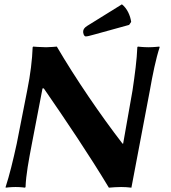

<svg xmlns="http://www.w3.org/2000/svg" viewBox="-20 -863 788 886"><path d="M542.6 -843 383.1 -744C368.3 -734.8 365.1 -727 363.9 -720C362.3 -711 367.4 -695 375.5 -695C383.6 -695 392.7 -697.6 416.1 -704L575.9 -748.1L585.3 -762C581.4 -791 566.7 -824.3 542.6 -843ZM105.4 -445 57.2 -200C40.3 -122.2 23.3 -53 5.9 0L6.4 3C6.4 3 29.6 0 51.9 0C76.2 0 95.4 3 95.4 3L97.9 0C100 -57 112.3 -122 127.2 -200L176.2 -455H182.2C286.5 -303.9 393.5 -144.9 482.4 3C499.2 1.5 522.7 0 538.9 0C554.9 0 570.6 1 586.4 3L671.4 -445C684.6 -520 699.3 -592 716.7 -645L715.2 -648C715.2 -648 688 -645 665.7 -645C641.4 -645 616.2 -648 616.2 -648L613.7 -645C611.6 -588 602.5 -520 591.4 -445L548.2 -200L545.3 -200.3C443.7 -331.9 328.3 -500.9 242.2 -648C242.2 -648 211 -645 192.7 -645C169.4 -645 133.2 -648 133.2 -648L130.7 -645C128.6 -588 120.6 -520 105.4 -445Z"/></svg>

Font: Linux Biolinum O 
Style: Bold Italic
Weight: 700
Designer: Philipp H. Poll
Foundry: Philipp H. Poll
Version: Version 1.3.2